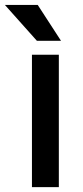

<svg xmlns="http://www.w3.org/2000/svg" viewBox="-56 -771 341 791"><path d="M186.4 -545.5V0H75.6V-545.5ZM99.4 -750.7 195.3 -603H95.9L-35.9 -750.7Z"/></svg>

Font: Interface Medium
Style: Regular
Weight: 500
Designer: Rasmus Andersson
Foundry: rsms
Version: Version 1.8